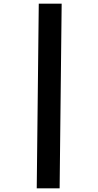

<svg xmlns="http://www.w3.org/2000/svg" viewBox="-20 -780 529 1040"><path d="M190 -760H314L303 240H179Z"/></svg>

Font: Noto Sans Display Black
Style: Italic
Weight: 900
Italic angle: -12°
Designer: Monotype Design team
Foundry: Monotype Imaging Inc.
Version: Version 1.000